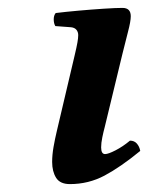

<svg xmlns="http://www.w3.org/2000/svg" viewBox="-20 -456 375 486"><path d="M290 -320 245 -134Q242 -123 239 -108.5Q236 -94 236 -83Q236 -66 246 -66Q254 -66 272.5 -75.5Q291 -85 309 -100Q320 -100 326.5 -92.5Q333 -85 335 -74Q285 -33 244.5 -11.5Q204 10 157 10Q132 10 122 -6Q112 -22 112 -46Q112 -64 115.5 -84Q119 -104 124 -125L169 -316Q174 -337 176 -348.5Q178 -360 178 -367Q178 -375 173.5 -380.5Q169 -386 160 -387L120 -390Q116 -397 116 -407Q116 -417 121 -423Q145 -426 178.5 -429Q212 -432 243 -434Q274 -436 290 -436Q311 -436 311 -415Q311 -402 304 -375.5Q297 -349 290 -320Z"/></svg>

Font: Libertinus Serif Semibold Italic
Style: Regular
Weight: 600
Italic angle: -11.5°
Designer: Philipp H. Poll, Khaled Hosny
Foundry: Caleb Maclennan
Version: Version 7.051;RELEASE